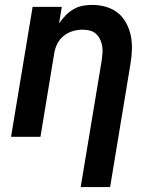

<svg xmlns="http://www.w3.org/2000/svg" viewBox="-20 -558 640 783"><path d="M309 205 395 -313Q397 -328 398 -343Q399 -358 396.5 -372Q394 -386 387.5 -399Q381 -412 370.5 -421Q360 -430 346 -433.5Q332 -437 317 -437Q297 -437 276.5 -431Q256 -425 239.5 -411.5Q223 -398 213.5 -379Q204 -360 201 -340L145 0H25L113 -530H232L221 -463Q233 -480 247.5 -495Q262 -510 280 -520.5Q298 -531 317.5 -534.5Q337 -538 356 -538Q385 -538 412.5 -530Q440 -522 461 -505Q482 -488 495 -463.5Q508 -439 513.5 -412Q519 -385 518 -355.5Q517 -326 512 -297L429 205Z"/></svg>

Font: Iosevka Curly Extended Oblique
Style: Bold
Weight: 700
Width: 7
Italic angle: -9°
Monospace: yes
Designer: Belleve Invis
Foundry: Belleve Invis
Version: Version 11.1.0; ttfautohint (v1.8.3)